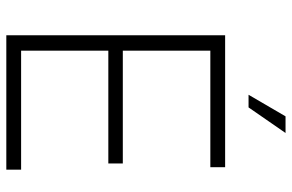

<svg xmlns="http://www.w3.org/2000/svg" viewBox="-182 -764 946 623"><g transform="rotate(90 291.5 -453.0)"><path d="M95 0V-710H523V-662H145V-378H511V-331H145V-48H531V0ZM288 -786 358 -906H412L329 -786Z"/></g></svg>

Font: Geist ExtLt
Style: Regular
Weight: 400
Designer: Basement.studio, Andrés Briganti, Mateo Zaragoza
Foundry: Basement.studio, Vercel, Andrés Briganti, Guido Ferreyra, Mateo Zaragoza
Version: Version 1.401